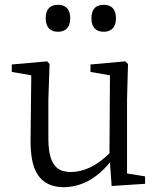

<svg xmlns="http://www.w3.org/2000/svg" viewBox="-20 -764 675 798"><path d="M411 -632C439 -632 462 -647 462 -688C462 -730 439 -744 411 -744C382 -744 360 -730 360 -688C360 -647 382 -632 411 -632ZM221 -632C249 -632 272 -647 272 -688C272 -730 249 -744 221 -744C192 -744 170 -730 170 -688C170 -647 192 -632 221 -632ZM583 -31 508 -43V-350L512 -498L501 -509L356 -496V-465L437 -451L435 -127C384 -76 331 -50 275 -49C262 -49 250 -51 239 -54C200 -67 181 -111 181 -186V-350L186 -498L176 -509L29 -496V-465L110 -451L107 -180C107 -149 109 -121 114 -97C129 -23 173 14 246 14C317 13 381 -21 437 -89L444 9L583 0Z"/></svg>

Font: Noto Serif Tangut
Style: Regular
Weight: 400
Designer: YANG Xicheng
Foundry: Liu Zhao Studio
Version: Version 2.169